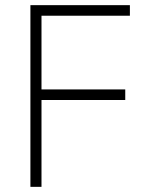

<svg xmlns="http://www.w3.org/2000/svg" viewBox="-20 -725 561 745"><path d="M98 0V-705H484V-664H141V-378H466V-337H141V0Z"/></svg>

Font: Nunito Sans 10pt SemiCondensed ExtraLight
Style: Regular
Weight: 250
Width: 4
Designer: Vernon Adams
Foundry: Vernon Adams
Version: Version 3.101;gftools[0.9.27]